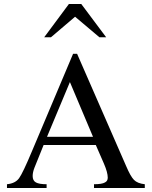

<svg xmlns="http://www.w3.org/2000/svg" viewBox="-20 -944 762 964"><path d="M513 -757H479L357 -860L236 -757H202L326 -924H388ZM707 0H452V-19Q492 -19 507 -28Q521 -35 521 -52Q521 -78 502 -122L461 -216H199L153 -102Q144 -79 144 -60Q144 -37 160.5 -28Q177 -19 214 -19V0H15V-19Q57 -23 76 -49.5Q95 -76 141 -186L347 -674H367L613 -111Q635 -59 652.5 -41Q670 -23 707 -19ZM447 -257 331 -532 216 -257Z"/></svg>

Font: STIX Math
Style: Regular
Weight: 400
Designer: MicroPress Inc., with final additions and corrections provided by Coen Hoffman, Elsevier (retired)
Version: Version 1.1.1